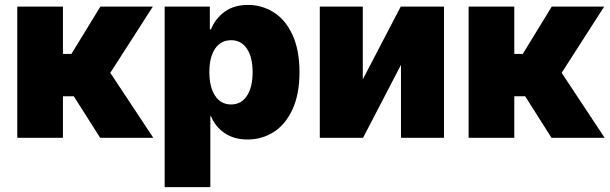

<svg xmlns="http://www.w3.org/2000/svg" viewBox="-20 -557 2464 776"><path d="M49.8 -530.3H234.4V-338.9H268.6L385.7 -530.3H597.7L425.8 -262.7L599.6 0H384.8L278.3 -168H234.4V0H49.8Z M645.5 -530.3H828.1V-438.5H833Q849.6 -481.4 887.7 -509.3Q925.8 -537.1 982.4 -537.1Q1038.1 -537.1 1085.4 -507.8Q1132.8 -478.5 1161.6 -417.2Q1190.4 -356 1190.4 -264.6Q1190.4 -176.8 1162.4 -115.5Q1134.3 -54.2 1086.7 -23.7Q1039.1 6.8 980.5 6.8Q925.8 6.8 887.9 -19Q850.1 -44.9 833 -86.9H830.1V199.2H645.5ZM914.1 -134.8Q955.1 -134.8 978 -169.7Q1001 -204.6 1001 -265.6Q1001 -325.7 978 -360.1Q955.1 -394.5 914.1 -394.5Q872.6 -394.5 849.4 -360.4Q826.2 -326.2 826.2 -265.6Q826.2 -205.1 849.4 -169.9Q872.6 -134.8 914.1 -134.8Z M1599.6 -530.3H1774.4V0H1600.6V-294.9L1447.3 0H1272.5V-530.3H1446.3V-236.3Z M1874 -530.3H2058.6V-338.9H2092.8L2210 -530.3H2421.9L2250 -262.7L2423.8 0H2209L2102.5 -168H2058.6V0H1874Z"/></svg>

Font: Pretendard JP Black
Style: Regular
Weight: 900
Designer: Base glyphs from Inter by Rasmus Andersson; Hangeul glyphs from Noto Sans CJK(Source Han Sans) by Jang Soo-young and Kan
Foundry: Kil Hyung-jin
Version: Version 1.309